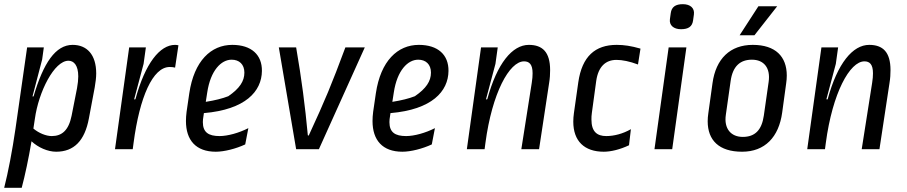

<svg xmlns="http://www.w3.org/2000/svg" viewBox="-27 -715 4348 920"><path d="M427 -297C431 -321 434 -343 434 -363C434 -454 389 -500 321 -500C239 -500 181 -413 134 -254L131 -252L129 -254L175 -430L183 -488H103L47 -97C32 6 12 111 -7 185H77C93 125 110 45 124 -38C156 -8 202 12 242 12C327 12 379 -40 399 -148ZM301 -424C327 -424 348 -402 348 -349C348 -333 346 -314 342 -292L316 -160C302 -91 270 -63 221 -63C194 -63 159 -77 133 -99L140 -145C158 -276 233 -424 301 -424Z M609 0 613 -30C642 -250 705 -394 786 -394C797 -394 804 -393 812 -391L828 -498C824 -499 816 -500 812 -500C739 -500 669 -412 622 -240L619 -238L616 -240L661 -409L672 -488H592L524 0Z M1228 -375C1229 -452 1178 -500 1086 -500C984 -500 903 -423 880 -268L867 -179C865 -163 864 -149 864 -135C864 -43 912 12 1007 12C1047 12 1103 -2 1148 -23L1163 -101C1118 -78 1064 -63 1025 -63C972 -63 945 -81 945 -130C945 -139 946 -148 948 -159L950 -173C1149 -190 1227 -277 1228 -375ZM966 -272C982 -378 1033 -429 1083 -429C1119 -429 1144 -407 1144 -367C1144 -326 1121 -291 1067 -254C1039 -243 1003 -234 959 -227Z M1448 -67C1435 -207 1418 -337 1392 -488H1309L1392 0H1501L1721 -488H1628C1561 -308 1532 -238 1453 -67L1450 -65Z M2122 -375C2123 -452 2072 -500 1980 -500C1878 -500 1797 -423 1774 -268L1761 -179C1759 -163 1758 -149 1758 -135C1758 -43 1806 12 1901 12C1941 12 1997 -2 2042 -23L2057 -101C2012 -78 1958 -63 1919 -63C1866 -63 1839 -81 1839 -130C1839 -139 1840 -148 1842 -159L1844 -173C2043 -190 2121 -277 2122 -375ZM1860 -272C1876 -378 1927 -429 1977 -429C2013 -429 2038 -407 2038 -367C2038 -326 2015 -291 1961 -254C1933 -243 1897 -234 1853 -227Z M2295 0 2299 -30C2331 -270 2414 -421 2484 -421C2509 -421 2525 -407 2525 -364C2525 -351 2524 -336 2521 -318L2471 0H2556L2604 -316C2608 -340 2609 -360 2609 -379C2609 -466 2572 -500 2507 -500C2428 -500 2355 -412 2308 -240L2305 -238L2302 -240L2347 -409L2358 -488H2278L2210 0Z M2866 12C2901 12 2945 1 2987 -19L2996 -96C2958 -74 2915 -63 2878 -63C2834 -63 2807 -84 2807 -142C2807 -152 2807 -162 2809 -174L2830 -328C2840 -396 2875 -428 2927 -428C2955 -428 2990 -421 3030 -406L3042 -482C2997 -495 2963 -500 2928 -500C2825 -500 2762 -445 2744 -321L2723 -173C2721 -159 2720 -145 2720 -132C2720 -39 2773 12 2866 12Z M3194 0 3262 -488H3177L3109 0ZM3298 -646C3302 -676 3281 -695 3245 -695C3210 -695 3191 -682 3187 -652L3183 -623C3179 -594 3201 -575 3236 -575C3272 -575 3290 -588 3294 -617Z M3633 -161C3623 -91 3590 -59 3532 -59C3476 -59 3441 -98 3451 -165L3474 -327C3484 -398 3520 -429 3576 -429C3633 -429 3666 -390 3656 -322ZM3740 -315C3742 -328 3743 -341 3743 -353C3743 -444 3689 -500 3580 -500C3472 -500 3403 -434 3387 -316L3367 -172C3365 -159 3364 -146 3364 -134C3364 -43 3418 12 3529 12C3638 12 3705 -58 3721 -176ZM3697 -685H3607L3517 -546H3588Z M3926 0 3930 -30C3962 -270 4045 -421 4115 -421C4140 -421 4156 -407 4156 -364C4156 -351 4155 -336 4152 -318L4102 0H4187L4235 -316C4239 -340 4240 -360 4240 -379C4240 -466 4203 -500 4138 -500C4059 -500 3986 -412 3939 -240L3936 -238L3933 -240L3978 -409L3989 -488H3909L3841 0Z"/></svg>

Font: Ropa Sans
Style: Italic
Weight: 400
Designer: Botio Nikoltchev
Foundry: Botjo Nikoltchev
Version: Version 1.002